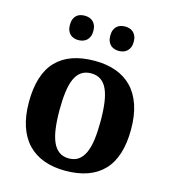

<svg xmlns="http://www.w3.org/2000/svg" viewBox="-112 -841 838 942"><g transform="rotate(15 306.5 -370.0)"><path d="M565.9 -270Q565.9 -128.9 499.8 -59.6Q433.6 9.8 305.2 9.8Q245.1 9.8 197.3 -7.6Q149.4 -24.9 116 -59.6Q82.5 -94.2 64.7 -147Q46.9 -199.7 46.9 -270Q46.9 -411.1 113 -480Q179.2 -548.8 308.1 -548.8Q368.2 -548.8 415.8 -531.7Q463.4 -514.6 496.8 -480Q530.3 -445.3 548.1 -392.8Q565.9 -340.3 565.9 -270ZM202.1 -270Q202.1 -216.8 207.8 -176.3Q213.4 -135.7 225.8 -108.4Q238.3 -81.1 258.3 -67.1Q278.3 -53.2 307.1 -53.2Q335.9 -53.2 355.7 -67.1Q375.5 -81.1 387.9 -108.4Q400.4 -135.7 405.8 -176.3Q411.1 -216.8 411.1 -270Q411.1 -323.7 405.5 -364Q399.9 -404.3 387.5 -431.2Q375 -458 355 -471.4Q335 -484.9 306.2 -484.9Q277.3 -484.9 257.3 -471.4Q237.3 -458 225.1 -431.2Q212.9 -404.3 207.5 -364Q202.1 -323.7 202.1 -270ZM143.1 -688Q143.1 -705.1 147.9 -717Q152.8 -729 160.9 -736.3Q168.9 -743.7 179.7 -746.8Q190.4 -750 202.1 -750Q213.9 -750 224.6 -746.8Q235.4 -743.7 243.7 -736.3Q252 -729 257.1 -717Q262.2 -705.1 262.2 -688Q262.2 -671.4 257.1 -659.4Q252 -647.5 243.7 -640.1Q235.4 -632.8 224.6 -629.4Q213.9 -626 202.1 -626Q190.4 -626 179.7 -629.4Q168.9 -632.8 160.9 -640.1Q152.8 -647.5 147.9 -659.4Q143.1 -671.4 143.1 -688ZM348.1 -688Q348.1 -705.1 353 -717Q357.9 -729 366.2 -736.3Q374.5 -743.7 385.3 -746.8Q396 -750 408.2 -750Q419.4 -750 429.9 -746.8Q440.4 -743.7 448.7 -736.3Q457 -729 462.2 -717Q467.3 -705.1 467.3 -688Q467.3 -671.4 462.2 -659.4Q457 -647.5 448.7 -640.1Q440.4 -632.8 429.9 -629.4Q419.4 -626 408.2 -626Q396 -626 385.3 -629.4Q374.5 -632.8 366.2 -640.1Q357.9 -647.5 353 -659.4Q348.1 -671.4 348.1 -688Z"/></g></svg>

Font: Droids
Style: b
Weight: 700
Foundry: Ascender Corporation
Version: Version 1.00 build 113